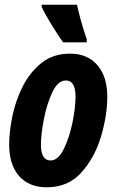

<svg xmlns="http://www.w3.org/2000/svg" viewBox="-20 -786 497 816"><path d="M348 -606 349 -618Q334 -662 324 -698.5Q314 -735 307 -766H157V-757Q170 -728 200 -679.5Q230 -631 248 -606ZM436 -375Q436 -460 394 -509Q352 -558 278 -558Q206 -558 156.5 -518.5Q107 -479 76.5 -418.5Q46 -358 32.5 -291.5Q19 -225 19 -172Q19 -86 61 -38Q103 10 179 10Q270 10 326.5 -53.5Q383 -117 409.5 -206.5Q436 -296 436 -375ZM154 -171Q154 -215 166.5 -279.5Q179 -344 202.5 -394Q226 -444 260 -444Q301 -444 301 -376Q301 -329 288 -265Q275 -201 251 -152.5Q227 -104 195 -104Q154 -104 154 -171Z"/></svg>

Font: Noto Sans UI Condensed ExtraBold
Style: Italic
Weight: 800
Width: 3
Designer: Monotype Design Team
Foundry: Monotype Imaging Inc.
Version: 1.001